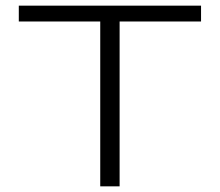

<svg xmlns="http://www.w3.org/2000/svg" viewBox="-20 -659 778 679"><path d="M334.5 0V-620H403V0ZM46.5 -583V-639H691V-583Z"/></svg>

Font: Anek Latin Expanded Light
Style: Regular
Weight: 300
Width: 7
Designer: Yesha Goshar
Foundry: Ek Type
Version: Version 1.003